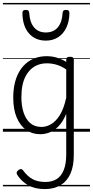

<svg xmlns="http://www.w3.org/2000/svg" viewBox="-20 -905 638 1319"><path d="M288 394Q220 394 173.5 367.5Q127 341 99 297Q93 288 94.5 280Q96 272 107 263Q118 255 125.5 256.5Q133 258 140 267Q167 305 202.5 325Q238 345 292 345Q338 345 369.5 325Q401 305 418 263Q435 221 435 155V-123Q412 -68 382 -37.5Q352 -7 320 5Q288 17 256 17Q202 17 160.5 -12Q119 -41 95 -97Q71 -153 71 -234Q71 -285 80.5 -328.5Q90 -372 109 -407Q128 -442 156 -467Q184 -492 220 -505.5Q256 -519 302 -519Q336 -519 369 -509.5Q402 -500 435 -480V-496Q435 -506 441 -510.5Q447 -515 461 -515Q475 -515 481 -510.5Q487 -506 487 -496V158Q487 237 463.5 289Q440 341 395 367.5Q350 394 288 394ZM265 -33Q299 -33 332 -52.5Q365 -72 392 -116Q419 -160 435 -234V-428Q399 -452 366.5 -461Q334 -470 302 -470Q270 -470 242.5 -460Q215 -450 194 -431Q173 -412 157.5 -384Q142 -356 134.5 -319.5Q127 -283 127 -237Q127 -178 142 -132Q157 -86 187.5 -59.5Q218 -33 265 -33ZM295 -626Q222 -626 178.5 -676Q135 -726 134 -816Q134 -826 139 -831.5Q144 -837 157 -837Q170 -837 175 -831.5Q180 -826 181 -816Q184 -753 213.5 -717.5Q243 -682 295 -682Q348 -682 377.5 -717.5Q407 -753 410 -816Q411 -826 416 -831.5Q421 -837 433 -837Q446 -837 451.5 -831.5Q457 -826 457 -816Q456 -757 435.5 -714.5Q415 -672 379 -649Q343 -626 295 -626ZM0 365H598V375H0ZM0 -20H598V0H0ZM0 -505H598V-500H0ZM0 -885H598V-875H0Z"/></svg>

Font: Playwrite GB J Guides
Style: Regular
Weight: 400
Designer: Veronika Burian, José Scaglione
Foundry: TypeTogether
Version: Version 1.003